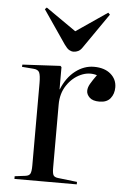

<svg xmlns="http://www.w3.org/2000/svg" viewBox="-54 -813 578 853"><g transform="rotate(5 234.5 -386.0)"><path d="M43 0V-12L91 -18Q107 -20 112 -30Q117 -40 117 -66V-433Q117 -468 111 -481Q105 -494 83 -495L33 -499L34 -509L203 -518L208 -513V-414H209Q231 -468 269.5 -497.5Q308 -527 352 -527Q399 -527 426.5 -503.5Q454 -480 454 -444Q454 -415 438 -395Q422 -375 389 -375Q359 -375 345 -388.5Q331 -402 331 -418Q331 -433 340.5 -449.5Q350 -466 368 -491Q332 -502 295.5 -485.5Q259 -469 234.5 -432.5Q210 -396 210 -346V-64Q210 -41 214.5 -32Q219 -23 235 -21L321 -11V0ZM255 -586Q245 -586 235.5 -591.5Q226 -597 214 -614L112 -763L120 -771L255 -677L394 -772L402 -764L294 -608Q286 -596 276 -591Q266 -586 255 -586Z"/></g></svg>

Font: Display Regular
Style: Regular
Weight: 400
Designer: Latin by Veronika Burian and Jose Scaglione. Greek by Irene Vlachou. Cyrillic by Vera Evstafieva.
Foundry: TypeTogether
Version: Version 3.002